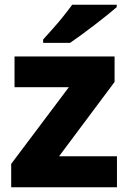

<svg xmlns="http://www.w3.org/2000/svg" viewBox="-20 -786 539 806"><path d="M471 0H27V-98L269 -420H41V-549H461V-442L228 -130H471ZM470 -756Q454 -742 429 -722Q404 -702 375.5 -680Q347 -658 320 -638.5Q293 -619 274 -606H161V-620Q177 -638 200 -663.5Q223 -689 245 -716.5Q267 -744 283 -766H470Z"/></svg>

Font: Noto Sans Lao Looped ExtraBold
Style: Regular
Weight: 800
Designer: Mark Frömberg, Ben Mitchell
Foundry: The Fontpad Ltd
Version: Version 1.002; ttfautohint (v1.8.4.7-5d5b)